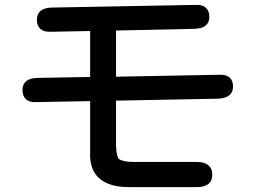

<svg xmlns="http://www.w3.org/2000/svg" viewBox="-20 -738 1040 786"><path d="M455 -424 879 -432Q906 -433 920 -420.5Q934 -408 934 -384Q934 -360 918 -347.5Q902 -335 872 -334L455 -326V-141Q457 -96 467 -87Q484 -75 528 -75H786Q817 -75 833 -61.5Q849 -48 849 -23Q849 2 833 15Q817 28 786 28H513Q429 29 387.5 -7Q346 -43 349 -113V-324L126 -320Q100 -319 86 -332Q72 -345 72 -369Q72 -417 132 -419L349 -423V-611L186 -608Q159 -607 145 -620Q131 -633 131 -657Q131 -705 191 -707L783 -718Q809 -719 823 -706Q837 -693 837 -669Q837 -622 776 -620L455 -613Z"/></svg>

Font: 寒蝉全圆体 Bold
Style: Regular
Weight: 700
Designer: Warren2060
      Designed by Motoya company      

      [Varela Round]
      Joe Prince(Latin component); Avraham Cornf
Foundry: ChillType
Version: Version 3.200